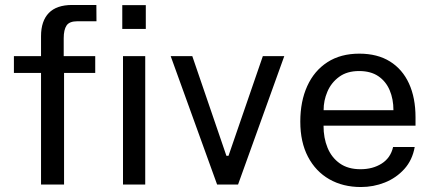

<svg xmlns="http://www.w3.org/2000/svg" viewBox="-20 -743 1744 773"><path d="M363.4 -517V-449.3H237.9V0H145.2V-449.3H36V-517H145.2V-597.2Q145.2 -658.5 176.6 -690.8Q207.9 -723 270.7 -723H368L368.4 -657.4H291.3Q259.4 -657.4 248 -640.4Q236.5 -623.4 236.5 -589V-517ZM564.7 -517V0H475.2V-517ZM567 -722.3V-626.6H472.3V-722.3Z M1124.5 -517 938.4 0H854.1L667.2 -517H754.2L891.5 -115.8H900L1038.2 -517Z M1282.6 -237Q1282.4 -187.9 1298.7 -148.2Q1314.9 -108.6 1348.1 -85.1Q1381.2 -61.7 1431.4 -61.7Q1480.9 -61.7 1516.7 -84.5Q1552.6 -107.3 1562.6 -151.1H1649.6Q1640.3 -98.5 1607.8 -62.5Q1575.2 -26.5 1529.3 -8.2Q1483.4 10 1433.1 10Q1360.8 10 1305.8 -21.4Q1250.8 -52.9 1219.9 -111.9Q1189 -170.9 1189 -253.3Q1189 -334.9 1217 -396.5Q1245 -458.2 1298.2 -492.6Q1351.3 -527 1426.5 -527Q1499.5 -527 1549.9 -495.6Q1600.3 -464.2 1626.6 -406.8Q1652.9 -349.3 1652.9 -270.8V-237ZM1282.9 -299.4H1564Q1564 -343.8 1548.9 -379.6Q1533.8 -415.4 1503.2 -436.2Q1472.6 -457 1425.8 -457Q1377.2 -457 1345.5 -433.7Q1313.7 -410.5 1298.2 -374.2Q1282.6 -337.9 1282.9 -299.4Z"/></svg>

Font: Public Sans Thin
Style: Regular
Weight: 100
Designer: The Public Sans project authors (U.S. Web Design System). Libre Franklin designed by Pablo Impallari and Rodrigo Fuenzal
Version: Version 1.008